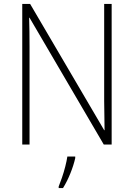

<svg xmlns="http://www.w3.org/2000/svg" viewBox="-20 -827 680 975"><path d="M547 -93H507L130 -737H128Q129 -702 129.5 -667Q130 -632 130 -590V-93H93V-807H133L509 -166H511Q511 -201 510 -241.5Q509 -282 509 -314V-807H547ZM362 -24Q354 12 337.5 53Q321 94 300 128H278V120Q285 103 294.5 75.5Q304 48 311.5 18.5Q319 -11 322 -32H362Z"/></svg>

Font: Noto Sans Telugu UI SemiCondensed ExtraLight
Style: Regular
Weight: 200
Width: 4
Designer: Jelle Bosma - Monotype Design Team
Foundry: Monotype Imaging Inc.
Version: Version 2.005; ttfautohint (v1.8.4.7-5d5b)